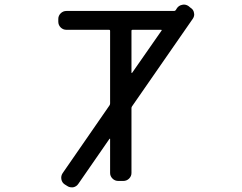

<svg xmlns="http://www.w3.org/2000/svg" viewBox="-20 -800 1040 825"><path d="M544.9 -488.3Q544.9 -486.3 545.9 -486.3Q546.9 -486.3 547.9 -487.3L673.8 -668Q676.8 -671.9 671.9 -671.9H548.8Q544.9 -671.9 544.9 -668ZM728.5 -752.9Q732.4 -752.9 735.4 -756.8L740.2 -764.6Q748 -776.4 762.7 -779.3Q766.6 -780.3 769.5 -780.3Q780.3 -780.3 789.1 -774.4L798.8 -766.6Q811.5 -758.8 813.5 -745.1Q814.5 -742.2 814.5 -738.3Q814.5 -728.5 808.6 -719.7L547.9 -343.8Q544.9 -339.8 544.9 -335.9V-56.6Q544.9 -43 534.7 -32.7Q524.4 -22.5 509.8 -22.5H488.3Q473.6 -22.5 463.4 -32.7Q453.1 -43 453.1 -56.6V-203.1Q453.1 -204.1 452.1 -204.1Q451.2 -204.1 450.2 -203.1L316.4 -9.8Q308.6 2 293.9 4.9Q291 4.9 287.1 4.9Q277.3 4.9 268.6 -1L257.8 -7.8Q246.1 -15.6 243.7 -29.8Q241.2 -43.9 249 -55.7L450.2 -346.7Q453.1 -350.6 453.1 -355.5V-668Q453.1 -671.9 449.2 -671.9H265.6Q251 -671.9 240.7 -682.1Q230.5 -692.4 230.5 -707V-718.8Q230.5 -732.4 240.7 -742.7Q251 -752.9 265.6 -752.9Z"/></svg>

Font: Rounded-L Mgen+ 2m regular
Style: Regular
Weight: 400
Designer: [Source Han Sans]
Ryoko NISHIZUKA  (kana & ideographs); Paul D. Hunt (Latin, Greek & Cyrillic); Wenlong ZHANG  (bopomofo
Version: Version 1.059.20150602